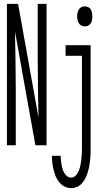

<svg xmlns="http://www.w3.org/2000/svg" viewBox="-20 -755 540 998"><path d="M16 0V-735H74L180 -144Q179 -218 177.5 -292.5Q176 -367 176 -441V-735H222V0H164L99 -362L58 -591Q59 -517 60.5 -442.5Q62 -368 62 -294V0ZM421 -618Q412 -618 403.5 -622Q395 -626 390 -634Q385 -642 383 -651.5Q381 -661 381 -670Q381 -679 383 -688.5Q385 -698 390 -706Q395 -714 403.5 -718Q412 -722 421 -722Q430 -722 438.5 -718Q447 -714 452 -706Q457 -698 458.5 -688.5Q460 -679 460 -670Q460 -661 458.5 -651.5Q457 -642 452 -634Q447 -626 438.5 -622Q430 -618 421 -618ZM350 223Q332 223 315.5 214.5Q299 206 287.5 192Q276 178 269.5 161.5Q263 145 258.5 127Q254 109 252 91.5Q250 74 250 55H295Q296 67 297 78.5Q298 90 300 101Q302 112 305 123Q308 134 314 144Q320 154 329 161Q338 168 350 168Q364 168 374 157Q384 146 389.5 132.5Q395 119 398 105Q401 91 402.5 77Q404 63 405 48.5Q406 34 406 20V-465H321V-520H451V20Q451 36 450.5 51.5Q450 67 448 82.5Q446 98 443 113.5Q440 129 435 144Q430 159 423 173Q416 187 405.5 198.5Q395 210 380 216.5Q365 223 350 223Z"/></svg>

Font: Iosevka SS18 Light
Style: Regular
Weight: 300
Monospace: yes
Designer: Belleve Invis
Foundry: Belleve Invis
Version: Version 25.1.1; ttfautohint (v1.8.4)